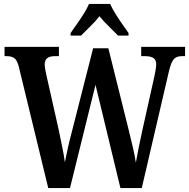

<svg xmlns="http://www.w3.org/2000/svg" viewBox="-20 -951 958 971"><path d="M75 -614Q67 -646 53 -656.5Q39 -667 14 -667H3V-714H278V-667H257Q206 -667 206 -626Q206 -617 208.5 -602Q211 -587 214 -574L277 -294Q285 -253 294.5 -208.5Q304 -164 308 -130Q315 -166 324 -206Q333 -246 345 -291L451 -707H528L630 -297Q642 -248 652 -205.5Q662 -163 667 -128Q673 -163 681 -202.5Q689 -242 699 -288L761 -566Q764 -579 767 -597.5Q770 -616 770 -626Q770 -648 756 -657.5Q742 -667 714 -667H694V-714H916V-667H899Q874 -667 860 -653Q846 -639 834 -589L697 0H589L463 -522L334 0H224ZM337 -784Q350 -803 368.5 -829Q387 -855 404 -882Q421 -909 430 -931H537Q547 -909 563.5 -882Q580 -855 598.5 -829Q617 -803 630 -784V-771H577Q557 -792 530 -818Q503 -844 483 -869Q464 -844 437 -818Q410 -792 390 -771H337Z"/></svg>

Font: Noto Serif Thai Condensed SemiBold
Style: Regular
Weight: 600
Width: 3
Designer: Monotype Design Team
Foundry: Monotype Imaging Inc.
Version: Version 2.002; ttfautohint (v1.8.4.7-5d5b)